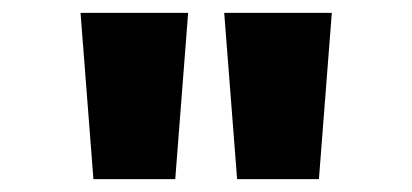

<svg xmlns="http://www.w3.org/2000/svg" viewBox="-20 -734 640 298"><path d="M348 -456 328 -714H495L475 -456ZM125 -456 105 -714H272L252 -456Z"/></svg>

Font: Noto Sans Mono Extra
Style: Regular
Weight: 800
Designer: Monotype Design Team
Foundry: Monotype Imaging Inc.
Version: Version 1.900